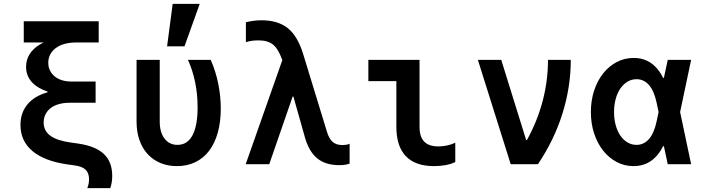

<svg xmlns="http://www.w3.org/2000/svg" viewBox="-20 -850 3640 994"><path d="M103 -630H491V-740H103ZM86 -203Q86 -120 148 -68Q210 -16 328 1L364 6Q405 11 423 28.5Q441 46 441 77Q441 88 439 99.5Q437 111 432 124H551Q556 109 558.5 93.5Q561 78 561 61Q561 -12 517.5 -53Q474 -94 383 -107L347 -112Q275 -122 240.5 -147.5Q206 -173 206 -216Q206 -239 215.5 -258Q225 -277 242.5 -290.5Q260 -304 285 -311Q310 -318 340 -318H475V-428H348Q322 -428 300 -435Q278 -442 262.5 -455Q247 -468 238.5 -485.5Q230 -503 230 -525Q230 -549 240 -568Q250 -587 268.5 -601Q287 -615 313.5 -622.5Q340 -630 372 -630V-661Q313 -661 265.5 -650Q218 -639 184.5 -618.5Q151 -598 133 -569Q115 -540 115 -504Q115 -459 143.5 -426.5Q172 -394 226 -376V-372Q158 -353 122 -309.5Q86 -266 86 -203Z M1071 -540H953Q977 -488 990 -425.5Q1003 -363 1003 -295Q1003 -199 976.5 -149.5Q950 -100 899 -100Q856.6 -100 831.8 -132.5Q807 -165 807 -220V-540H687V-220Q687 -167.3 702 -124.7Q717 -82 744.6 -52Q772.3 -22 810.8 -6Q849.3 10 895.9 10Q949 10 991.2 -10.5Q1033.5 -31 1062.8 -69.5Q1092 -108 1107.5 -163.5Q1123 -219 1123 -288Q1123 -351 1110 -416Q1097 -481 1071 -540ZM1014 -830H874L845 -610H935Z M1252 0H1374L1495 -350H1499L1558 -141Q1579 -66 1622 -30.5Q1665 5 1736 5Q1750 5 1763 3.5Q1776 2 1790 -3V-106Q1782 -102 1772.5 -100.5Q1763 -99 1753 -99Q1721 -99 1702 -115.5Q1683 -132 1672 -170L1549 -572Q1520 -665 1469 -705Q1418 -745 1334 -745Q1314 -745 1294.5 -742.5Q1275 -740 1253 -735V-632Q1270 -637 1285.5 -639Q1301 -641 1318 -641Q1366 -641 1393 -619.5Q1420 -598 1440 -543L1464 -477L1454 -574Z M2152 -193Q2152 -142 2176 -117Q2200 -92 2250 -92Q2271 -92 2293 -96.5Q2315 -101 2337 -111V-11Q2314 0 2286 5Q2258 10 2227 10Q2130 10 2081 -41.5Q2032 -93 2032 -193V-430H1887V-540H2152Z M2624 0H2765Q2849 -125 2892 -262.5Q2935 -400 2935 -540H2817Q2817 -432 2789.5 -327.5Q2762 -223 2708 -125H2704L2575 -540H2454Z M3397 -305V-235L3379 -320Q3366 -380 3339.6 -410Q3313.1 -440 3275 -440Q3249.9 -440 3228.4 -427Q3207 -414 3191.5 -391.5Q3176 -369 3167.5 -337.8Q3159 -306.6 3159 -269.8Q3159 -233 3167.5 -202Q3176 -171 3191.5 -148.3Q3207 -125.7 3228.5 -112.8Q3249.9 -100 3275 -100Q3313.1 -100 3339.6 -130Q3366 -160 3379 -220ZM3451 -210Q3428 -98 3380.5 -44Q3333 10 3260 10Q3212.5 10 3172.3 -11.5Q3132 -33 3102.4 -70.3Q3072.8 -107.7 3055.9 -159Q3039 -210.3 3039 -270Q3039 -330 3056 -381.5Q3073 -433 3103 -470.5Q3133 -508 3173.3 -529Q3213.5 -550 3261 -550Q3334 -550 3381 -496Q3428 -442 3451 -330L3463 -270ZM3403 -447H3417L3437 -540H3558L3501 -270L3558 0H3437L3417 -93H3403L3422 -270Z"/></svg>

Font: CommitMonoV142 ExtLt
Style: Regular
Weight: 200
Monospace: yes
Designer: Eigil Nikolajsen
Foundry: Eigil Nikolajsen
Version: Version 1.142